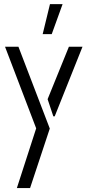

<svg xmlns="http://www.w3.org/2000/svg" viewBox="-20 -749 432 951"><path d="M191.4 -580.1 227.5 -728.5H290L236.3 -580.1ZM4.9 -517.6H71.3L226.6 -112.3L128.9 182.6H63.5L159.2 -113.3ZM215.8 -257.8 321.3 -517.6H388.7L251 -172.9H244.1Z"/></svg>

Font: Post No Bills Colombo
Style: Medium
Weight: 600
Designer: Kosala Senevirathne, Siva Puranthara, Lasantha Premarathna, Tharique Azeez
Foundry: Mooniak
Version: Version 1.220 ; ttfautohint (v1.5)